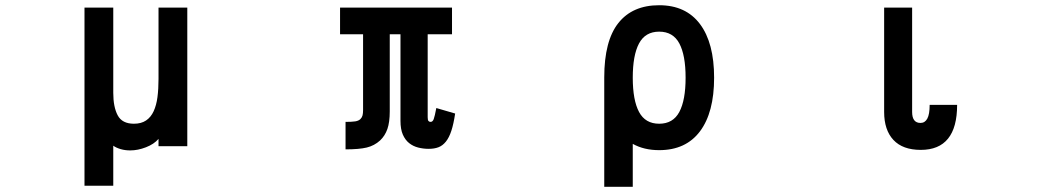

<svg xmlns="http://www.w3.org/2000/svg" viewBox="-20 -515 4040 734"><path d="M696 44H586V16Q569 36 538 48Q507 60 478 60Q458 60 441 55Q424 50 413 42V195H303V-486H413V-160Q413 -106 430 -74Q447 -42 492 -42Q520 -42 538.5 -54.5Q557 -67 567.5 -90Q578 -113 582 -144Q586 -175 586 -213V-486H696Z M1720 -81Q1714 -41 1705.5 -15Q1697 11 1684.5 26.5Q1672 42 1656 48Q1640 54 1619 54Q1598 54 1578.5 49Q1559 44 1544 32Q1529 20 1520 -0.5Q1511 -21 1511 -53V-384H1470V-89Q1470 -48 1461 -22Q1452 4 1433 22Q1411 42 1382 49Q1353 56 1301 56V-49Q1325 -49 1338 -51Q1351 -53 1358 -60Q1364 -66 1366 -74Q1368 -82 1368 -94V-384H1280V-486H1708V-384H1615V-67Q1615 -56 1618 -52.5Q1621 -49 1626 -49Q1634 -49 1638 -59.5Q1642 -70 1648 -102Z M2601 -218Q2601 -304 2577 -349Q2553 -394 2500 -394Q2447 -394 2423 -349Q2399 -304 2399 -218Q2399 -132 2423 -87Q2447 -42 2500 -42Q2553 -42 2577 -87Q2601 -132 2601 -218ZM2710 -218Q2710 -85 2656 -13Q2602 59 2500 59Q2442 59 2399 35V199H2290V-219Q2290 -359 2344 -427Q2398 -495 2500 -495Q2602 -495 2656 -423Q2710 -351 2710 -218Z M3639 -114Q3639 58 3500 58Q3431 58 3395.5 20Q3360 -18 3360 -87V-486H3467V-87Q3467 -45 3499 -45Q3516 -45 3525 -61.5Q3534 -78 3534 -114Z"/></svg>

Font: NanumGothicCoding
Style: Bold
Weight: 700
Monospace: yes
Designer: Kwon Bruce; Nicolas Noh; Sung-woo Choi; Go-un Cha; Soo-hyun Park;
Foundry: NHN Corporation
Version: Version 2.000;PS 1;hotconv 1.0.49;makeotf.lib2.0.14853